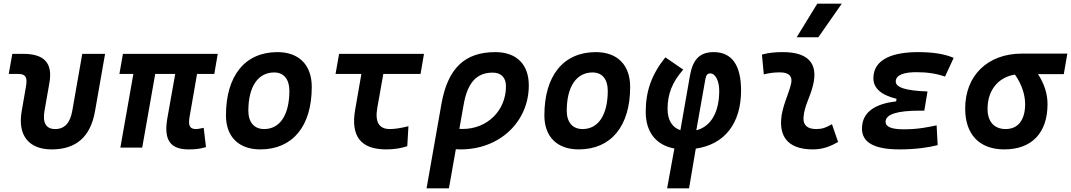

<svg xmlns="http://www.w3.org/2000/svg" viewBox="-20 -815 5913 1060"><path d="M265.1 9.8C400.4 9.8 479.5 -59.6 504.4 -200.2L560.1 -517.6H434.1L378.9 -202.6C367.2 -136.2 336.4 -102.5 284.7 -102.5C234.9 -102.5 213.9 -136.2 225.6 -202.6L252.4 -355.5C272.5 -465.3 226.1 -517.6 108.9 -517.6H47.9L28.3 -406.7H81.1C121.1 -406.7 132.3 -388.7 123.5 -338.4L99.6 -200.2C76.7 -68.4 138.2 9.8 265.1 9.8Z M1021 9.8C1062 9.8 1083 6.8 1117.2 -2.9L1104.5 -109.4C1086.4 -105.5 1073.2 -102.5 1061.5 -102.5C1026.9 -102.5 1018.6 -123 1026.4 -168.5L1067.9 -406.7H1163.1L1182.1 -517.6H658.7L639.2 -406.7H716.3L644.5 0H765.1L836.9 -406.7H947.3L903.8 -161.6C883.3 -43.5 918.9 9.8 1021 9.8Z M1417 9.8C1595.7 9.8 1701.2 -118.2 1701.2 -335C1701.2 -456.1 1630.9 -527.3 1511.7 -527.3C1333 -527.3 1227.5 -397.5 1227.5 -177.7C1227.5 -60.1 1297.9 9.8 1417 9.8ZM1438.5 -102.5C1383.3 -102.5 1351.1 -140.1 1351.1 -203.6C1351.1 -336.4 1404.3 -415 1493.7 -415C1546.9 -415 1577.6 -377.4 1577.6 -314C1577.6 -181.2 1525.9 -102.5 1438.5 -102.5Z M2111.8 9.8C2154.3 9.8 2192.9 3.9 2228.5 -7.8L2234.9 -118.2C2193.8 -107.9 2159.7 -102.5 2132.3 -102.5C2072.3 -102.5 2049.3 -141.1 2063 -219.7L2096.2 -406.7H2301.8L2320.8 -517.6H1852.1L1832.5 -406.7H1975.1L1940.9 -210C1915 -63 1971.7 9.8 2111.8 9.8Z M2714.8 -527.3C2544.9 -527.3 2451.7 -437 2417 -240.7L2335 224.6H2458.5L2496.6 8.8C2505.4 9.3 2514.2 9.8 2523.4 9.8C2738.3 9.8 2899.4 -142.1 2899.4 -343.8C2899.4 -460 2831.1 -527.3 2714.8 -527.3ZM2539.6 -236.3C2560.5 -358.4 2611.3 -414.1 2700.2 -414.1C2746.6 -414.1 2773.4 -386.7 2773.4 -338.9C2773.4 -204.6 2670.4 -103 2534.2 -103C2527.8 -103 2522 -103 2516.1 -103.5Z M3174.8 9.8C3353.5 9.8 3459 -118.2 3459 -335C3459 -456.1 3388.7 -527.3 3269.5 -527.3C3090.8 -527.3 2985.4 -397.5 2985.4 -177.7C2985.4 -60.1 3055.7 9.8 3174.8 9.8ZM3196.3 -102.5C3141.1 -102.5 3108.9 -140.1 3108.9 -203.6C3108.9 -336.4 3162.1 -415 3251.5 -415C3304.7 -415 3335.4 -377.4 3335.4 -314C3335.4 -181.2 3283.7 -102.5 3196.3 -102.5Z M3784.2 224.6 3821.3 5.4C3979.5 -17.1 4071.3 -132.8 4071.3 -315.4C4071.3 -456.1 4020 -527.3 3919.9 -527.3C3844.7 -527.3 3805.7 -488.3 3789.6 -399.9L3736.3 -96.2C3690.9 -111.3 3665.5 -152.3 3665.5 -213.4C3665.5 -296.9 3691.9 -362.3 3752 -430.7L3653.3 -498.5C3577.6 -403.8 3544.9 -312.5 3544.9 -197.3C3544.9 -86.9 3600.6 -14.2 3703.1 4.9L3663.1 224.6ZM3824.2 -95.7 3874.5 -379.4C3878.4 -400.9 3886.2 -409.7 3900.9 -409.7C3932.6 -409.7 3950.7 -362.8 3950.7 -314C3950.7 -194.3 3904.3 -116.2 3824.2 -95.7Z M4573.2 -129.4C4539.6 -109.9 4519 -102.5 4486.8 -102.5C4437.5 -102.5 4413.1 -124 4416 -166.5C4420.4 -231 4453.1 -278.8 4468.8 -345.2C4498 -465.3 4441.4 -527.3 4301.8 -527.3C4263.2 -527.3 4224.6 -524.4 4186.5 -513.7L4196.8 -404.3C4226.6 -412.1 4256.3 -415.5 4286.1 -415.5C4336.9 -415.5 4357.9 -392.6 4346.7 -349.1C4332 -290.5 4296.9 -224.1 4292.5 -153.3C4285.6 -46.4 4345.7 9.8 4467.8 9.8C4524.9 9.8 4566.9 -8.3 4606.9 -31.2ZM4378.4 -609.4H4498L4627.4 -794.9H4492.2Z M4945.8 9.8C5029.3 9.8 5101.1 0.5 5156.7 -13.7L5150.9 -123C5105.5 -113.8 5052.2 -101.1 4969.2 -101.1C4902.3 -101.1 4869.1 -114.7 4869.1 -142.6C4869.1 -183.6 4931.6 -204.1 5057.6 -204.1H5083L5100.6 -310.1C4980.5 -314 4925.3 -332.5 4925.3 -364.7C4925.3 -402.3 4973.1 -416.5 5039.6 -416.5C5099.1 -416.5 5150.9 -408.7 5197.3 -392.1L5245.1 -495.6C5194.8 -517.1 5129.9 -527.3 5048.3 -527.3C4916.5 -527.3 4801.8 -492.2 4801.8 -382.8C4801.8 -328.1 4844.2 -290.5 4929.7 -269.5L4927.2 -255.4C4819.8 -242.7 4738.8 -201.7 4738.8 -105C4738.8 -27.8 4807.6 9.8 4945.8 9.8Z M5524.9 9.8C5676.3 9.8 5763.2 -81.5 5763.2 -240.2C5763.2 -295.4 5746.1 -352.5 5710.4 -405.8H5853L5872.6 -519H5621.6C5433.1 -519 5308.6 -398.4 5308.6 -215.8C5308.6 -72.3 5387.2 9.8 5524.9 9.8ZM5583.5 -403.3C5622.6 -347.2 5639.6 -289.6 5639.6 -240.2C5639.6 -152.8 5600.6 -102.5 5532.2 -102.5C5468.8 -102.5 5432.1 -143.6 5432.1 -213.9C5432.1 -317.4 5491.2 -388.7 5583.5 -403.3Z"/></svg>

Font: Cascadia Mono PL SemiBold
Style: Italic
Weight: 600
Italic angle: -10°
Monospace: yes
Designer: Aaron Bell
Foundry: Saja Typeworks
Version: Version 2404.023